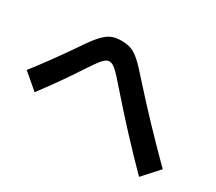

<svg xmlns="http://www.w3.org/2000/svg" viewBox="-116 -884 1231 1092"><g transform="rotate(30 500.0 -337.5)"><path d="M526 -410Q473 -472 449.5 -492Q426 -512 407 -512Q389 -512 368 -489Q347 -466 300 -394Q232 -288 126 -147L24 -234Q110 -344 209 -488Q254 -556 283.5 -589Q313 -622 340.5 -635Q368 -648 407 -648Q446 -648 473 -638Q500 -628 531.5 -600Q563 -572 615 -512Q784 -323 976 -132L881 -27Q702 -208 526 -410Z"/></g></svg>

Font: Enso
Style: Bold
Weight: 700
Designer: Coji Morishita
Foundry: UNDERFOREST DESIGN
Version: Version 1.000